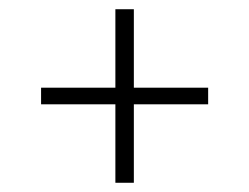

<svg xmlns="http://www.w3.org/2000/svg" viewBox="-20 -548 540 416"><path d="M270 -152H230V-322H69V-358H230V-528H270V-358H431V-322H270Z"/></svg>

Font: Iosevka Term Curly Extralight
Style: Regular
Weight: 200
Designer: Belleve Invis
Foundry: Belleve Invis
Version: Version 32.3.0